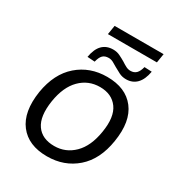

<svg xmlns="http://www.w3.org/2000/svg" viewBox="-182 -880 935 1008"><g transform="rotate(30 285.5 -376.5)"><path d="M252 9Q139 9 84 -62.5Q29 -134 49 -264Q69 -384 142 -447.5Q215 -511 319 -511Q432 -511 487 -439.5Q542 -368 521 -239Q502 -118 429 -54.5Q356 9 252 9ZM258 -57Q327 -57 376.5 -106Q426 -155 441 -249Q457 -346 421 -396Q385 -446 313 -446Q243 -446 194 -397Q145 -348 130 -254Q115 -156 149.5 -106.5Q184 -57 258 -57ZM209 -707 218 -762H515L506 -707ZM221 -547 176 -550Q193 -651 275 -651Q297 -651 315.5 -642Q334 -633 351 -623Q366 -613 379.5 -606Q393 -599 407 -599Q429 -599 442 -612Q455 -625 462 -653L507 -651Q498 -600 473 -574.5Q448 -549 409 -549Q386 -549 367 -558.5Q348 -568 331 -578Q317 -587 303.5 -594Q290 -601 276 -601Q253 -601 240.5 -588.5Q228 -576 221 -547Z"/></g></svg>

Font: Mulish
Style: Italic
Weight: 400
Italic angle: -9°
Designer: Vernon Adams
Foundry: Vernon Adams
Version: Version 3.603; ttfautohint (v1.8.3)